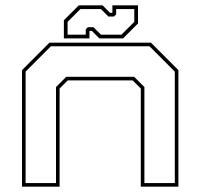

<svg xmlns="http://www.w3.org/2000/svg" viewBox="-20 -700 752 720"><path d="M62.5 0V-437L165.5 -540H546L649 -437V0H508V-368L477.5 -398.5H234L203.5 -368V0ZM76 -13.5H190V-373.5L228.5 -412H483L521.5 -373.5V-13.5H635.5V-431.5L540.5 -526.5H171L76 -431.5ZM219.5 -556V-624L275.5 -680H364.5L392.5 -652H401.5V-680H497.5V-612L441.5 -556H352.5L324.5 -584H315.5V-556ZM233.5 -570H301.5V-590L309.5 -598H330.5L358.5 -570H435.5L483.5 -618V-666H415.5V-646L407.5 -638H386.5L358.5 -666H281.5L233.5 -618Z"/></svg>

Font: Tourney Expanded Thin
Style: Regular
Weight: 100
Width: 7
Designer: Tyler Finck
Foundry: Etcetera Type Co
Version: Version 1.010; ttfautohint (v1.8.3)